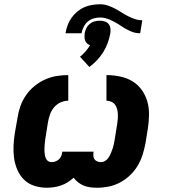

<svg xmlns="http://www.w3.org/2000/svg" viewBox="-20 -872 790 900"><path d="M199 8Q169 8 141 -1Q113 -10 93 -29.5Q73 -49 61.5 -75.5Q50 -102 46 -131Q42 -160 43.5 -190.5Q45 -221 50 -251L62 -319Q66 -347 75.5 -374Q85 -401 101.5 -425Q118 -449 141 -468Q164 -487 190.5 -499Q217 -511 244.5 -515.5Q272 -520 300 -520V-400Q282 -400 264 -392Q246 -384 233.5 -369Q221 -354 214.5 -336Q208 -318 205 -300L194 -231Q193 -223 191.5 -214Q190 -205 189.5 -196.5Q189 -188 188.5 -179Q188 -170 188.5 -161.5Q189 -153 190.5 -144.5Q192 -136 195.5 -128.5Q199 -121 206 -116.5Q213 -112 221 -112Q230 -112 239 -115Q248 -118 255 -124Q262 -130 266 -138.5Q270 -147 271 -156L272 -161H419L418 -156Q417 -147 418 -138.5Q419 -130 424 -124Q429 -118 437 -115Q445 -112 453 -112Q464 -112 474 -118.5Q484 -125 490 -135Q496 -145 500.5 -155.5Q505 -166 508.5 -177Q512 -188 514 -198.5Q516 -209 518 -220L529 -289Q531 -301 532 -313Q533 -325 532.5 -337Q532 -349 529 -360.5Q526 -372 519.5 -381Q513 -390 502 -395Q491 -400 479 -400V-520Q511 -520 542.5 -513.5Q574 -507 600 -491.5Q626 -476 644 -451Q662 -426 670.5 -396.5Q679 -367 678.5 -334Q678 -301 673 -269L662 -201Q657 -174 648.5 -147Q640 -120 625.5 -95.5Q611 -71 589.5 -50.5Q568 -30 542.5 -16.5Q517 -3 490 2.5Q463 8 436 8Q419 8 403 6Q387 4 372.5 -2Q358 -8 346 -17.5Q334 -27 325 -39Q312 -27 297 -17.5Q282 -8 265.5 -2.5Q249 3 232.5 5.5Q216 8 199 8ZM637 -716Q625 -716 613.5 -718.5Q602 -721 591 -726Q580 -731 570 -736.5Q560 -742 551 -748L536 -758Q526 -764 516 -769.5Q506 -775 495.5 -779.5Q485 -784 473.5 -787Q462 -790 450 -790Q434 -790 418.5 -785.5Q403 -781 391 -770.5Q379 -760 372 -745.5Q365 -731 362 -716H287Q290 -734 296.5 -752.5Q303 -771 314.5 -787.5Q326 -804 341.5 -817Q357 -830 375 -838Q393 -846 412 -849Q431 -852 450 -852Q468 -852 485.5 -846Q503 -840 518.5 -832Q534 -824 548.5 -814.5Q563 -805 578.5 -797Q594 -789 611.5 -783Q629 -777 647 -777ZM399 -558 355 -606Q369 -617 381 -631Q393 -645 402 -660Q394 -663 388 -668.5Q382 -674 379 -682Q376 -690 376 -698.5Q376 -707 377 -716Q379 -728 384.5 -739.5Q390 -751 400 -759.5Q410 -768 422.5 -771.5Q435 -775 447 -775Q459 -775 470.5 -771.5Q482 -768 489 -759.5Q496 -751 497.5 -739.5Q499 -728 497 -715Q493 -693 485 -671Q477 -649 464.5 -628.5Q452 -608 435.5 -590.5Q419 -573 399 -558Z"/></svg>

Font: Iosevka Etoile Heavy Oblique
Style: Regular
Weight: 900
Italic angle: -9°
Designer: Belleve Invis
Foundry: Belleve Invis
Version: Version 15.5.2; ttfautohint (v1.8.4)